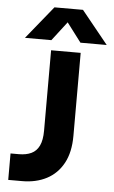

<svg xmlns="http://www.w3.org/2000/svg" viewBox="-58 -900 559 940"><g transform="rotate(5 221.0 -430.5)"><path d="M170.9 -861.3 40 -700H169.8L241.8 -793.8L312.7 -700H441.8L311.1 -861.3ZM19 -130V0H87Q155.6 0 207.6 -27.1Q259.6 -54.2 288.9 -108.1Q318.2 -162 318.2 -242.5V-650.5H172.8V-255.3Q172.8 -208.7 159.5 -181.2Q146.2 -153.8 121 -141.9Q95.7 -130 59.8 -130Z"/></g></svg>

Font: Overused Grotesk Light
Style: Regular
Weight: 300
Designer: RandomMaerks
Version: Version 0.005